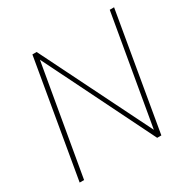

<svg xmlns="http://www.w3.org/2000/svg" viewBox="-159 -862 1005 1014"><g transform="rotate(-30 343.5 -355.5)"><path d="M664.1 -710.9 542 0H516.6L186.5 -667L70.8 0H43.9L166 -710.9H191.9L522.5 -45.4L637.7 -710.9Z"/></g></svg>

Font: Mardoto Thin
Style: Italic
Weight: 250
Italic angle: -12°
Designer: Christian Robertson, Vahan Hovhannisyan
Foundry: Google
Version: Version 1.000